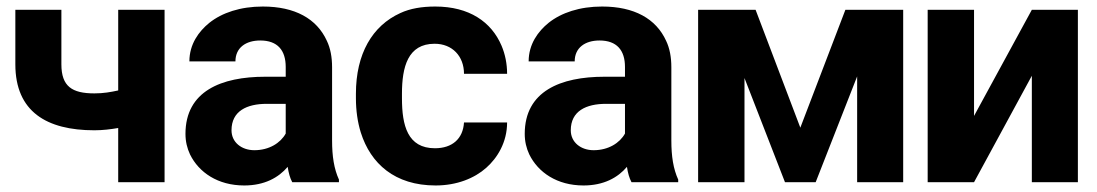

<svg xmlns="http://www.w3.org/2000/svg" viewBox="-20 -558 3360 588"><path d="M27 -361C27 -216 123 -159 269 -159C294 -159 319 -162 342 -166V0H484V-528H342V-281C319 -276 297 -272 269 -272C201 -272 168 -293 168 -361V-528H27Z M548 -148C548 -125 553 -104 562 -85C589 -30 647 10 728 10C790 10 833 -14 861 -47C864 -28 868 -13 875 0H1018V-8C1003 -41 997 -79 997 -128V-352C997 -383 992 -410 981 -433C950 -501 883 -538 785 -538C716 -538 660 -519 621 -488C589 -462 560 -423 560 -370H701C701 -412 733 -434 777 -434C830 -434 855 -404 855 -353V-323H792C658 -323 548 -279 548 -148ZM689 -159C689 -218 736 -240 797 -240H855V-149C839 -120 804 -98 759 -98C720 -98 689 -122 689 -159Z M1070 -257C1070 -220 1075 -184 1085 -152C1115 -57 1189 10 1314 10C1379 10 1433 -12 1469 -44C1503 -74 1533 -122 1533 -183H1401C1398 -133 1365 -104 1312 -104C1228 -104 1211 -174 1211 -257V-271C1211 -353 1229 -424 1311 -424C1365 -424 1401 -386 1401 -332H1533C1533 -363 1527 -392 1516 -418C1485 -491 1417 -538 1313 -538C1272 -538 1236 -532 1206 -518C1120 -479 1070 -393 1070 -271Z M1587 -148C1587 -125 1592 -104 1601 -85C1628 -30 1686 10 1767 10C1829 10 1872 -14 1900 -47C1903 -28 1907 -13 1914 0H2057V-8C2042 -41 2036 -79 2036 -128V-352C2036 -383 2031 -410 2020 -433C1989 -501 1922 -538 1824 -538C1755 -538 1699 -519 1660 -488C1628 -462 1599 -423 1599 -370H1740C1740 -412 1772 -434 1816 -434C1869 -434 1894 -404 1894 -353V-323H1831C1697 -323 1587 -279 1587 -148ZM1728 -159C1728 -218 1775 -240 1836 -240H1894V-149C1878 -120 1843 -98 1798 -98C1759 -98 1728 -122 1728 -159Z M2118 0H2260V-319L2384 0H2478L2605 -324V0H2746V-528H2569L2431 -167L2294 -528H2118Z M2821 0H2963L3140 -326V0H3281V-528H3140L2963 -203V-528H2821Z"/></svg>

Font: Asimov Pro
Style: Bd
Weight: 700
Designer: Google
Version: Version 2.000980; 2014